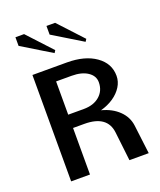

<svg xmlns="http://www.w3.org/2000/svg" viewBox="-125 -734 679 814"><g transform="rotate(-20 215.0 -327.5)"><path d="M315 -535 182 -616V-655H221L322 -546ZM175 -535 42 -616V-655H81L182 -546ZM55 0V-480H210Q291 -480 340 -445.5Q389 -411 389 -355Q389 -329 374.5 -306Q360 -283 335 -266Q310 -249 277 -240Q324 -228 354 -199Q384 -170 389 -130L405 0H318L303 -130Q294 -210 191 -210H140V0ZM140 -270H210Q255 -270 282 -293.5Q309 -317 309 -355Q309 -384 282 -402Q255 -420 210 -420H140Z"/></g></svg>

Font: Glametrix
Style: Bold
Weight: 700
Designer: gluk
Foundry: gluk
Version: Version 0.40